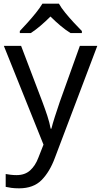

<svg xmlns="http://www.w3.org/2000/svg" viewBox="-20 -786 550 1046"><path d="M1 -536H95L211 -231Q226 -191 238 -154.5Q250 -118 256 -85H260Q266 -110 279 -150.5Q292 -191 306 -232L415 -536H510L279 74Q251 150 206.5 195Q162 240 84 240Q60 240 42 237.5Q24 235 11 232V162Q22 164 37.5 166Q53 168 70 168Q116 168 144.5 142Q173 116 189 73L217 2ZM301 -766Q313 -744 335.5 -716.5Q358 -689 382.5 -662.5Q407 -636 426 -617V-606H364Q338 -622 310 -645.5Q282 -669 255 -696Q228 -669 201 -646Q174 -623 148 -606H88V-617Q107 -637 130.5 -663Q154 -689 176 -716.5Q198 -744 211 -766Z"/></svg>

Font: Noto Sans IKEA
Style: Regular
Weight: 400
Designer: Monotype Design Team
Foundry: Monotype Imaging Inc.
Version: Version 2.001